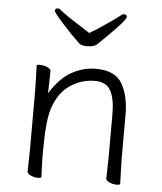

<svg xmlns="http://www.w3.org/2000/svg" viewBox="-52 -769 693 821"><g transform="rotate(5 294.0 -358.5)"><path d="M435 -115V-293Q435 -358 416.5 -393Q398 -428 348 -428Q289 -428 240 -394Q191 -360 169 -288Q153 -235 153 -105V-89Q153 -63 155 -21L156 1Q156 6 142 6Q125 6 110 -1Q95 -8 95 -17L97 -115V-364L96 -413L94 -471Q94 -476 108 -476Q125 -476 140 -469Q155 -462 155 -453L153 -358Q194 -424 243.5 -452Q293 -480 348 -480Q431 -480 461 -428Q491 -376 491 -297V-105L492 -67L494 1Q494 6 480 6Q463 6 448 -1Q433 -8 433 -16V-17ZM331 -645Q405 -693 437 -719Q441 -723 447 -723Q453 -723 456.5 -720Q460 -717 460 -712Q460 -696 343 -584Q338 -579 327 -576Q316 -573 303 -573Q277 -573 268 -581Q230 -617 190.5 -661Q151 -705 151 -712Q151 -717 154.5 -720Q158 -723 164 -723Q170 -723 174 -719Q198 -698 275 -650L306 -630Q328 -644 331 -645Z"/></g></svg>

Font: JyunsaiKaai Light
Style: Regular
Weight: 300
Designer: Fontworks Inc.
Version: Version 0.030;April 7, 2024;FontCreator 14.0.0.2901 64-bit